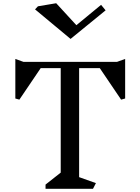

<svg xmlns="http://www.w3.org/2000/svg" viewBox="-20 -1169 870 1189"><path d="M755 -559 730 -552 598 -747H470V-72L574 -35L556 0H262V-26L356 -100V-747H232L100 -552L75 -559V-804L125 -786H705L755 -804ZM417 -928 197 -1111 215 -1130 328 -1149 453 -1013 606 -1139 634 -1105Z"/></svg>

Font: Inknut Antiqua Light
Style: Regular
Weight: 300
Designer: Claus Eggers Sørensen
Foundry: Claus Eggers Sørensen
Version: Version 1.003; ttfautohint (v1.8.2) -l 8 -r 50 -G 200 -x 14 